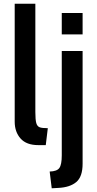

<svg xmlns="http://www.w3.org/2000/svg" viewBox="-20 -770 523 1032"><path d="M59 -116V-750H170V-168Q170 -126 175 -108.5Q180 -91 193 -86Q206 -81 237 -81L226 10H186Q122 10 90.5 -25.5Q59 -61 59 -116ZM312 -700H424V-585H312ZM247 152Q286 151 299 133Q312 115 312 65V-496H424V110Q424 180 390 208.5Q356 237 294 240L258 242Z"/></svg>

Font: Cabin SemiBold
Style: Regular
Weight: 600
Designer: Pablo Impallari
Foundry: Pablo Impallari. http://www.impallari.com Igino Marini. http://www.ikern.com
Version: Version 2.001